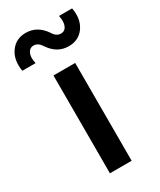

<svg xmlns="http://www.w3.org/2000/svg" viewBox="-228 -788 707 850"><g transform="rotate(-30 125.5 -362.5)"><path d="M194 -578Q135 -578 98 -634Q82 -659 60 -659Q39 -659 30 -638.5Q21 -618 29 -587H-39Q-49 -647 -21 -686Q7 -725 57 -725Q117 -725 154 -669Q169 -644 192 -644Q213 -644 221.5 -664Q230 -684 223 -716H290Q301 -657 273.5 -617.5Q246 -578 194 -578ZM70 0V-500H181V0Z"/></g></svg>

Font: Orkney Medium
Style: Regular
Weight: 500
Designer: Samuel Oakes and Alfredo Marco Pradil
Foundry: Alfredo Marco Pradil
Version: 1.0; ttfautohint (v1.5)